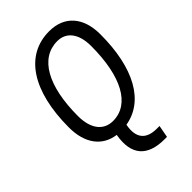

<svg xmlns="http://www.w3.org/2000/svg" viewBox="-271 -803 1127 1127"><g transform="rotate(-45 293.0 -239.0)"><path d="M397.9 224.6H418L432.1 148.4H409.2C321.8 148.4 283.2 101.1 299.3 10.7L300.3 5.9C469.2 -22.5 567.4 -197.8 567.4 -477.5C567.4 -619.6 493.2 -703.1 367.2 -703.1C168 -703.1 49.8 -523.9 49.8 -221.2C49.8 -89.4 111.8 -6.3 217.8 7.8L217.3 9.8C192.9 150.9 254.9 224.6 397.9 224.6ZM260.3 -64.9C181.6 -64.9 134.8 -126.5 134.8 -231.4C134.8 -481 218.3 -628.4 359.9 -628.4C436 -628.4 480.5 -568.4 480.5 -467.3C480.5 -214.4 398.9 -64.9 260.3 -64.9Z"/></g></svg>

Font: Cascadia Code PL SemiLight
Style: Italic
Weight: 350
Italic angle: -10°
Monospace: yes
Designer: Aaron Bell
Foundry: Saja Typeworks
Version: Version 2404.023